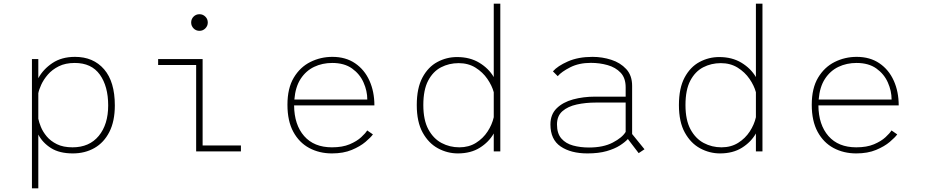

<svg xmlns="http://www.w3.org/2000/svg" viewBox="-20 -820 5010 1040"><path d="M153 -500H187.5V-396.5Q214 -445 264 -478.5Q314 -512 386.5 -512Q485.5 -512 543.8 -444.8Q602 -377.5 602 -249Q602 -163.5 572.5 -105.5Q543 -47.5 491.5 -18.2Q440 11 374.5 11Q302 11 256.5 -17.8Q211 -46.5 187.5 -91V200H153ZM385 -479Q334.5 -479 298.5 -461Q262.5 -443 239.2 -416Q216 -389 203.5 -361.5Q191 -334 187.5 -315V-177Q191 -158.5 201.5 -132.5Q212 -106.5 233 -81.2Q254 -56 288.2 -39Q322.5 -22 373 -22Q464 -22 515 -84Q566 -146 566 -249Q566 -352.5 520.8 -415.8Q475.5 -479 385 -479Z M1060.5 -653Q1041.5 -653 1028.5 -666.2Q1015.5 -679.5 1015.5 -698Q1015.5 -717 1028.5 -730Q1041.5 -743 1060.5 -743Q1079 -743 1092.2 -730Q1105.5 -717 1105.5 -698Q1105.5 -679.5 1092.2 -666.2Q1079 -653 1060.5 -653ZM1077.5 -32H1285V0H1042.5V-468H836.5V-500H1077.5Z M2000 -92Q1988.5 -76 1959.8 -51.5Q1931 -27 1885.5 -8Q1840 11 1778 11Q1710 11 1655.2 -18.2Q1600.5 -47.5 1568.8 -106Q1537 -164.5 1537 -252.5Q1537 -342 1571.2 -399.2Q1605.5 -456.5 1661 -484.2Q1716.5 -512 1780.5 -512Q1852.5 -512 1903.5 -477.2Q1954.5 -442.5 1981.2 -383Q2008 -323.5 2008 -249H1573Q1574 -144 1627.5 -83Q1681 -22 1778 -22Q1835 -22 1874 -38.5Q1913 -55 1936.5 -76.8Q1960 -98.5 1969 -113.5ZM1779.5 -479Q1726 -479 1681.5 -457.8Q1637 -436.5 1608.5 -392.8Q1580 -349 1574.5 -281H1969.5Q1969.5 -327.5 1949.2 -373.2Q1929 -419 1887 -449Q1845 -479 1779.5 -479Z M2460 11Q2403.5 11 2352.5 -16.5Q2301.5 -44 2269.5 -101.8Q2237.5 -159.5 2237.5 -251Q2237.5 -342.5 2268.2 -400Q2299 -457.5 2349 -484.2Q2399 -511 2455.5 -511Q2525.5 -511 2576.2 -480.2Q2627 -449.5 2654.5 -402.5V-800H2690V0H2654.5V-97Q2628 -50.5 2579 -19.8Q2530 11 2460 11ZM2273 -251Q2273 -170 2300.2 -119.5Q2327.5 -69 2371.8 -45.5Q2416 -22 2468 -22Q2519.5 -22 2558.2 -46.2Q2597 -70.5 2621.2 -107.8Q2645.5 -145 2654.5 -185V-320.5Q2645 -356 2620 -392.5Q2595 -429 2555.8 -453.5Q2516.5 -478 2464.5 -478Q2412.5 -478 2369 -455.5Q2325.5 -433 2299.2 -383.2Q2273 -333.5 2273 -251Z M3439.5 9.5 3381 -67Q3365.5 -50 3337.5 -32Q3309.5 -14 3266.2 -1.5Q3223 11 3162 11Q3072.5 11 3017 -26.5Q2961.5 -64 2961.5 -146Q2961.5 -200 2995.2 -233.2Q3029 -266.5 3084.2 -281.5Q3139.5 -296.5 3203 -296.5H3369V-347Q3369 -397.5 3341.8 -426.2Q3314.5 -455 3271.5 -467.2Q3228.5 -479.5 3180.5 -479.5Q3116 -479.5 3068.8 -455.5Q3021.5 -431.5 3001 -407.5L2975 -433.5Q3000 -462.5 3056 -487.2Q3112 -512 3189.5 -512Q3242 -512 3291 -496.2Q3340 -480.5 3372 -446Q3404 -411.5 3404 -355V-94L3471 -11.5ZM3170.5 -21Q3248 -21 3299.2 -47.8Q3350.5 -74.5 3369 -105.5V-264.5H3208Q3152 -264.5 3104 -254Q3056 -243.5 3026.5 -217.8Q2997 -192 2997 -146Q2997 -97 3020.8 -69.8Q3044.5 -42.5 3084 -31.8Q3123.5 -21 3170.5 -21Z M3880 11Q3823.5 11 3772.5 -16.5Q3721.5 -44 3689.5 -101.8Q3657.5 -159.5 3657.5 -251Q3657.5 -342.5 3688.2 -400Q3719 -457.5 3769 -484.2Q3819 -511 3875.5 -511Q3945.5 -511 3996.2 -480.2Q4047 -449.5 4074.5 -402.5V-800H4110V0H4074.5V-97Q4048 -50.5 3999 -19.8Q3950 11 3880 11ZM3693 -251Q3693 -170 3720.2 -119.5Q3747.5 -69 3791.8 -45.5Q3836 -22 3888 -22Q3939.5 -22 3978.2 -46.2Q4017 -70.5 4041.2 -107.8Q4065.5 -145 4074.5 -185V-320.5Q4065 -356 4040 -392.5Q4015 -429 3975.8 -453.5Q3936.5 -478 3884.5 -478Q3832.5 -478 3789 -455.5Q3745.5 -433 3719.2 -383.2Q3693 -333.5 3693 -251Z M4840 -92Q4828.5 -76 4799.8 -51.5Q4771 -27 4725.5 -8Q4680 11 4618 11Q4550 11 4495.2 -18.2Q4440.5 -47.5 4408.8 -106Q4377 -164.5 4377 -252.5Q4377 -342 4411.2 -399.2Q4445.5 -456.5 4501 -484.2Q4556.5 -512 4620.5 -512Q4692.5 -512 4743.5 -477.2Q4794.5 -442.5 4821.2 -383Q4848 -323.5 4848 -249H4413Q4414 -144 4467.5 -83Q4521 -22 4618 -22Q4675 -22 4714 -38.5Q4753 -55 4776.5 -76.8Q4800 -98.5 4809 -113.5ZM4619.5 -479Q4566 -479 4521.5 -457.8Q4477 -436.5 4448.5 -392.8Q4420 -349 4414.5 -281H4809.5Q4809.5 -327.5 4789.2 -373.2Q4769 -419 4727 -449Q4685 -479 4619.5 -479Z"/></svg>

Font: League Mono Thin
Style: Regular
Weight: 100
Width: 6
Designer: Tyler Finck
Foundry: The League of Moveable Type / Tyler Finck
Version: Version 2.300;RELEASE